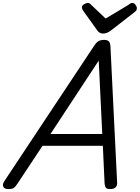

<svg xmlns="http://www.w3.org/2000/svg" viewBox="-72 -1271 950 1305"><path d="M-16 14Q-42 14 -49.5 -1.5Q-57 -17 -43 -39L568 -960Q583 -983 597.5 -991.5Q612 -1000 637 -1000Q656 -1000 667 -990.5Q678 -981 679 -949L724 -31Q726 -11 714.5 1.5Q703 14 677 14Q655 14 648 5.5Q641 -3 639 -23L627 -280H217L49 -26Q32 0 21 7Q10 14 -16 14ZM271 -360H623L599 -859ZM827 -1251Q839 -1251 848.5 -1239Q858 -1227 858 -1216Q858 -1206 855 -1201Q852 -1196 847 -1192L685 -1066Q669 -1054 656 -1048.5Q643 -1043 627 -1043Q614 -1043 603.5 -1050Q593 -1057 585 -1070L492 -1200Q487 -1208 486 -1213Q485 -1218 485 -1222Q485 -1234 500 -1242.5Q515 -1251 524 -1251Q535 -1251 540 -1246Q545 -1241 551 -1235L646 -1145L798 -1236Q804 -1240 811 -1245.5Q818 -1251 827 -1251Z"/></svg>

Font: Playwrite CZ
Style: Regular
Weight: 400
Designer: Veronika Burian, José Scaglione
Foundry: TypeTogether
Version: Version 1.002